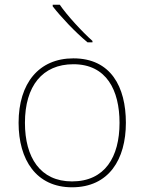

<svg xmlns="http://www.w3.org/2000/svg" viewBox="-20 -786 615 816"><path d="M234 -766H204V-759C239 -714 299 -650 352 -606H373V-612C328 -652 263 -723 234 -766ZM515 -264C515 -417 451 -538 292 -538C145 -538 59 -432 59 -264C59 -107 134 10 286 10C443 10 515 -109 515 -264ZM86 -264C86 -420 160 -513 292 -513C433 -513 488 -402 488 -264C488 -119 426 -15 286 -15C151 -15 86 -117 86 -264Z"/></svg>

Font: Noto Sans Gurmukhi Thin
Style: Regular
Weight: 100
Designer: Jelle Bosma - Monotype Design Team
Foundry: Monotype Imaging Inc.
Version: Version 2.004